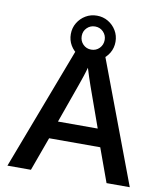

<svg xmlns="http://www.w3.org/2000/svg" viewBox="-94 -956 892 1033"><g transform="rotate(10 352.0 -439.0)"><path d="M212.4 -184.1 145.5 0H17.1L278.3 -688H426.8L685.5 0H558.6L491.7 -184.1ZM352.1 -593.8Q346.2 -571.8 336.4 -542.5Q326.7 -513.2 320.8 -497.1L243.7 -280.8H460.9L382.3 -501Q375.5 -520 367.7 -544.2Q359.9 -568.4 352.1 -593.8ZM474.1 -756.8Q474.1 -723.1 457.8 -695.6Q441.4 -668 413.8 -651.4Q386.2 -634.8 352.1 -634.8Q318.4 -634.8 290.5 -651.4Q262.7 -668 246.3 -695.6Q230 -723.1 230 -756.8Q230 -790.5 246.6 -818.1Q263.2 -845.7 290.8 -862.1Q318.4 -878.4 352.1 -878.4Q385.7 -878.4 413.3 -862.1Q440.9 -845.7 457.5 -818.1Q474.1 -790.5 474.1 -756.8ZM415 -756.8Q415 -782.2 397 -800.8Q378.9 -819.3 352.1 -819.3Q326.2 -819.3 307.9 -801.3Q289.6 -783.2 289.6 -756.8Q289.6 -729.5 307.6 -711.2Q325.7 -692.9 352.1 -692.9Q378.9 -692.9 397 -711.4Q415 -730 415 -756.8Z"/></g></svg>

Font: Arimo SemiBold
Style: Regular
Weight: 600
Designer: Steve Matteson
Foundry: Monotype Imaging Inc.
Version: Version 1.33